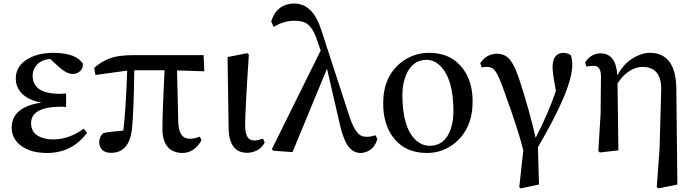

<svg xmlns="http://www.w3.org/2000/svg" viewBox="-20 -834 3852 1065"><path d="M444.3 -120.1 462.9 -97.7Q380.9 13.7 242.2 14.6Q130.9 14.6 76.2 -43.9Q44.9 -79.1 44.9 -126Q44.9 -229.5 180.7 -259.8Q195.3 -262.7 210 -264.6Q99.6 -285.2 73.2 -360.4Q67.4 -378.9 67.4 -397.5Q67.4 -474.6 146.5 -513.7Q201.2 -541 276.4 -541Q403.3 -540 439.5 -480.5Q441.4 -447.3 412.1 -430.7Q398.4 -423.8 382.8 -423.8Q348.6 -424.8 306.6 -462.9L258.8 -506.8Q196.3 -502 171.9 -457Q161.1 -437.5 161.1 -415Q161.1 -323.2 285.2 -314.5Q297.9 -313.5 310.5 -313.5Q325.2 -313.5 346.7 -315.4V-240.2Q334 -242.2 317.4 -242.2Q153.3 -241.2 152.3 -151.4Q152.3 -85.9 222.7 -67.4Q247.1 -60.5 275.4 -60.5Q364.3 -61.5 444.3 -120.1Z M961.9 -443.4 968.8 -157.2Q971.7 -76.2 1016.6 -66.4Q1025.4 -64.5 1034.2 -64.5Q1059.6 -64.5 1088.9 -76.2L1097.7 -55.7Q1057.6 13.7 993.2 14.6Q881.8 12.7 880.9 -119.1Q880.9 -208 892.6 -444.3H724.6Q722.7 -235.4 712.9 -127Q700.2 12.7 597.7 13.7Q544.9 13.7 533.2 -26.4Q530.3 -35.2 530.3 -43.9Q531.2 -78.1 553.7 -95.7Q584 -103.5 664.1 -109.4Q677.7 -218.8 685.5 -442.4L509.8 -418L502 -457Q562.5 -511.7 642.6 -523.4Q678.7 -528.3 725.6 -528.3H1109.4L1113.3 -438.5Z M1351.6 13.7Q1250 13.7 1248 -125Q1248 -126 1248 -127L1242.2 -517.6L1351.6 -539.1L1360.4 -530.3Q1338.9 -207 1339.8 -134.8Q1340.8 -62.5 1379.9 -55.7Q1386.7 -54.7 1392.6 -54.7Q1409.2 -54.7 1438.5 -65.4L1448.2 -43.9Q1427.7 -2 1378.9 9.8Q1365.2 13.7 1351.6 13.7Z M2062.5 -84 2073.2 -63.5Q2057.6 -6.8 2007.8 9.8Q1994.1 14.6 1980.5 14.6Q1924.8 14.6 1894.5 -52.7Q1877.9 -88.9 1865.2 -143.6L1793.9 -453.1L1602.5 9.8L1494.1 2L1488.3 -7.8L1758.8 -553.7L1734.4 -624Q1708 -696.3 1664.1 -711.9Q1642.6 -718.8 1612.3 -718.8Q1553.7 -718.8 1498 -684.6L1484.4 -714.8Q1509.8 -797.9 1583 -811.5Q1596.7 -814.5 1610.4 -814.5Q1699.2 -814.5 1745.1 -711.9Q1753.9 -692.4 1761.7 -668.9L1918.9 -186.5Q1949.2 -93.8 1988.3 -79.1Q2000 -75.2 2013.7 -75.2Q2038.1 -75.2 2062.5 -84Z M2347.7 14.6Q2223.6 14.6 2157.2 -77.1Q2105.5 -149.4 2105.5 -260.7Q2105.5 -407.2 2203.1 -486.3Q2272.5 -541 2360.4 -541Q2484.4 -541 2550.8 -449.2Q2601.6 -377.9 2601.6 -271.5Q2601.6 -122.1 2503.9 -41Q2435.5 14.6 2347.7 14.6ZM2363.3 -25.4Q2448.2 -25.4 2480.5 -119.1Q2495.1 -162.1 2495.1 -216.8Q2495.1 -396.5 2421.9 -468.8Q2387.7 -502 2345.7 -502Q2267.6 -502 2232.4 -418Q2211.9 -369.1 2211.9 -307.6Q2211.9 -121.1 2291 -52.7Q2324.2 -25.4 2363.3 -25.4Z M2652.3 -460 2643.6 -483.4Q2678.7 -535.2 2735.4 -536.1Q2784.2 -536.1 2812.5 -498Q2838.9 -461.9 2864.3 -381.8Q2917 -219.7 2951.2 -69.3Q3024.4 -211.9 3063.5 -330.1Q3044.9 -428.7 3044.9 -461.9Q3045.9 -540 3105.5 -541Q3133.8 -540 3147.5 -525.4Q3154.3 -501 3154.3 -472.7Q3153.3 -339.8 2963.9 -17.6L2969.7 189.5L2868.2 210.9L2860.4 203.1L2882.8 0Q2855.5 -111.3 2778.3 -323.2Q2772.5 -338.9 2768.6 -350.6Q2737.3 -437.5 2713.9 -454.1Q2700.2 -462.9 2679.7 -462.9Q2665 -462.9 2652.3 -460Z M3731.4 -346.7 3737.3 189.5 3631.8 210.9 3623 203.1 3638.7 -11.7 3647.5 -334Q3650.4 -461.9 3544.9 -462.9Q3486.3 -462.9 3432.6 -407.2Q3417 -389.6 3405.3 -371.1L3410.2 0L3307.6 11.7L3298.8 3.9L3311.5 -203.1L3313.5 -409.2Q3313.5 -460.9 3284.2 -467.8Q3277.3 -468.8 3269.5 -468.8Q3263.7 -468.8 3246.1 -466.8Q3236.3 -464.8 3232.4 -464.8L3225.6 -487.3Q3256.8 -537.1 3310.5 -538.1Q3396.5 -538.1 3404.3 -417Q3404.3 -416 3404.3 -415Q3445.3 -496.1 3524.4 -528.3Q3555.7 -541 3584 -541Q3726.6 -541 3731.4 -348.6Q3731.4 -347.7 3731.4 -346.7Z"/></svg>

Font: GenYoMin JP SemiBold
Style: Regular
Weight: 600
Version: Version 1.001;PS 1;hotconv 16.6.51;makeotf.lib2.5.65220 DEVE